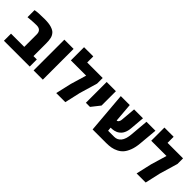

<svg xmlns="http://www.w3.org/2000/svg" viewBox="159 -1774 2790 2790"><g transform="rotate(45 1554.5 -378.5)"><path d="M233.9 -642.1Q322.8 -642.1 374 -626Q431.2 -608.4 455.1 -580.1Q483.4 -547.9 492.2 -506.8Q501.5 -466.3 501.5 -409.7V-146H570.3V0H40V-146H312V-401.4Q312 -495.6 215.8 -495.6Q155.3 -495.6 70.3 -487.3L40 -484.4V-629.4Q99.1 -642.1 233.9 -642.1Z M839.4 0H649.9V-632.3H839.4Z M1119.1 -632.3H1437.5V-516.6L1354.5 -234.9L1355 -235.4L1301.8 0H1115.2L1170.4 -241.7L1243.2 -486.3H929.7V-757.3H1119.1Z M1519.5 -204.6V-632.3H1709V-337.4L1604 -204.6Z M2140.1 0H1862.8L1809.6 -632.3H1993.7L2018.1 -338.4Q2023.9 -338.4 2031.7 -341.8Q2039.6 -345.2 2045.2 -351.6Q2050.8 -357.9 2056.4 -371.8Q2062 -385.7 2063.5 -404.8L2083 -632.3H2265.6L2246.6 -407.2Q2243.7 -367.7 2232.9 -335.7Q2222.2 -303.7 2207.8 -283Q2193.4 -262.2 2173.8 -246.6Q2154.3 -231 2136.7 -223.1Q2119.1 -215.3 2098.6 -210.4Q2069.3 -203.6 2037.1 -203.6H2029.3L2035.2 -146H2162.1Q2223.1 -146 2263.4 -194.1Q2303.7 -242.2 2313 -348.1L2337.4 -632.3H2521.5L2495.6 -343.8Q2488.3 -260.3 2464.8 -198.2Q2441.4 -136.2 2409.4 -98.9Q2377.4 -61.5 2332 -38.8Q2286.6 -16.1 2241.5 -8.1Q2196.3 0 2140.1 0Z M2770.5 -632.3H3088.9V-516.6L3005.9 -234.9L3006.3 -235.4L2953.1 0H2766.6L2821.8 -241.7L2894.5 -486.3H2581.1V-757.3H2770.5Z"/></g></svg>

Font: Open Sans Hebrew Extra Bold
Style: Regular
Weight: 800
Foundry: Ascender Corporation, Yanek Iontef
Version: Version 2.001;PS 002.001;hotconv 1.0.70;makeotf.lib2.5.58329